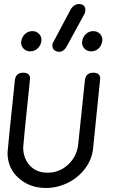

<svg xmlns="http://www.w3.org/2000/svg" viewBox="-20 -913 575 945"><path d="M53.2 -518.1Q17.1 -173.8 17.1 -161.1Q17.1 -85 71.8 -36.4Q126.5 12.2 206.1 12.2Q261.2 12.2 312.3 -12.5Q363.3 -37.1 397.7 -82Q432.1 -127 438 -181.2L473.1 -525.9Q473.1 -555.2 439 -555.2Q402.3 -555.2 397.9 -518.1L365.2 -205.1Q359.4 -144.5 316.4 -103.8Q273.4 -63 213.9 -63Q159.7 -63 127 -98.1Q94.2 -133.3 94.2 -188Q94.2 -203.6 127.9 -525.9Q127.9 -555.2 94.2 -555.2Q57.6 -555.2 53.2 -518.1ZM84 -704.1Q85.9 -729 101.8 -744.4Q117.7 -759.8 139.2 -759.8Q158.7 -759.8 171.4 -747.1Q184.1 -734.4 184.1 -715.8Q182.1 -690.9 166.3 -675.5Q150.4 -660.2 128.9 -660.2Q109.4 -660.2 96.7 -672.9Q84 -685.5 84 -704.1ZM383.8 -704.1Q385.7 -729 401.6 -744.4Q417.5 -759.8 439 -759.8Q458.5 -759.8 471.2 -747.1Q483.9 -734.4 483.9 -715.8Q481.9 -690.9 466.3 -675.5Q450.7 -660.2 429.2 -660.2Q409.7 -660.2 396.7 -672.9Q383.8 -685.5 383.8 -704.1ZM397 -847.2 313 -692.9Q307.1 -682.6 303 -676.3Q298.8 -669.9 290.5 -664.1Q282.2 -658.2 272.9 -658.2Q255.9 -658.2 246.8 -666.5Q237.8 -674.8 237.8 -688Q237.8 -700.7 244.1 -709L327.1 -865.2Q333.5 -877.4 344.5 -885.3Q355.5 -893.1 368.2 -893.1Q399.9 -893.1 399.9 -863.8Q399.9 -851.6 397 -847.2Z"/></svg>

Font: BPreplay
Style: Italic
Weight: 400
Italic angle: -6°
Designer: Magenta/George Triantafyllakos
Foundry: Magenta/George Triantafyllakos
Version: Version 1.00